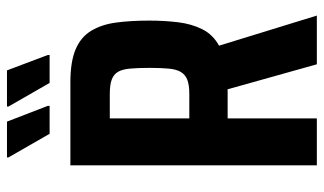

<svg xmlns="http://www.w3.org/2000/svg" viewBox="-204 -700 905 536"><g transform="rotate(-90 248.0 -432.5)"><path d="M54 0V-688H286Q343 -688 377.5 -673.5Q412 -659 429.5 -630Q447 -601 452.5 -560.5Q458 -520 458 -468Q458 -427 453.5 -388.5Q449 -350 434 -320Q419 -290 388 -273L472 0H336L262 -264L290 -252Q284 -251 276 -250Q268 -249 258 -249H185V0ZM185 -356H253Q278 -356 292.5 -361.5Q307 -367 314.5 -379.5Q322 -392 324 -414Q326 -436 326 -467Q326 -500 324 -521.5Q322 -543 315 -555Q308 -567 293.5 -572.5Q279 -578 253 -578H185ZM362 -746H284L218 -861V-865H319L362 -751ZM220 -746H142L76 -861V-865H176L220 -751Z"/></g></svg>

Font: Saira Condensed
Style: Bold
Weight: 700
Width: 3
Designer: Hector Gatti with collaboration of the Omnibus-Type team
Foundry: Omnibus-Type
Version: Version 1.101